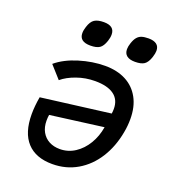

<svg xmlns="http://www.w3.org/2000/svg" viewBox="-140 -873 880 985"><g transform="rotate(20 300.0 -380.5)"><path d="M555.5 -347Q555.5 -310 548.5 -273.5Q533.5 -191 493.5 -127.8Q453.5 -64.5 392.8 -29Q332 6.5 257 6.5Q166.5 6.5 118.8 -45.5Q71 -97.5 71 -198.5Q71 -242 80 -293.5L456 -341.5Q458 -353.5 458 -367.5Q458 -417.5 422.8 -443.2Q387.5 -469 320 -469Q268 -469 220 -452Q172 -435 142 -409.5L82 -476.5Q128 -515.5 200.5 -537.8Q273 -560 341.5 -560Q407 -560 455 -535Q503 -510 529.2 -462.2Q555.5 -414.5 555.5 -347ZM154 -193.5Q154 -157.5 168.5 -131.8Q183 -106 208.5 -92.5Q234 -79 267 -79Q312 -79 349.5 -103.5Q387 -128 412 -169.8Q437 -211.5 445.5 -263L156.5 -225Q154 -211.5 154 -193.5ZM173 -678Q173 -694 179.5 -713.5Q189.5 -745.5 207.5 -757Q225.5 -768.5 258.5 -768.5Q317 -768.5 317 -721.5Q317 -705 310.5 -685.5Q300 -654 283.2 -642.8Q266.5 -631.5 233 -631.5Q173 -631.5 173 -678ZM416.5 -679Q416.5 -694 423 -713Q430.5 -735.5 440.5 -747.2Q450.5 -759 465 -763.8Q479.5 -768.5 502.5 -768.5Q531 -768.5 546.2 -757Q561.5 -745.5 561.5 -722Q561.5 -708 554.5 -686Q544 -654.5 527.2 -643Q510.5 -631.5 476.5 -631.5Q447 -631.5 431.8 -643.5Q416.5 -655.5 416.5 -679Z"/></g></svg>

Font: JuliaMono Medium
Style: Italic
Weight: 500
Italic angle: -9°
Monospace: yes
Designer: cormullion
Foundry: corm
Version: Version 0.054; ttfautohint (v1.8.4)